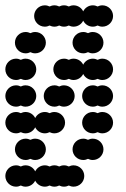

<svg xmlns="http://www.w3.org/2000/svg" viewBox="-20 -700 472 720"><path d="M0 -40C0 -18 18 0 40 0C46.5 0 52.6 -1.6 58 -4.3C63.4 -1.6 69.5 0 76 0C91.8 0 105.5 -9.3 112 -22.6C118.5 -9.3 132.2 0 148 0C154.5 0 160.6 -1.6 166 -4.3C171.4 -1.6 177.5 0 184 0C190.5 0 196.6 -1.6 202 -4.3C207.4 -1.6 213.5 0 220 0C226.5 0 232.6 -1.6 238 -4.3C243.4 -1.6 249.5 0 256 0C278 0 296 -18 296 -40C296 -62 278 -80 256 -80C249.5 -80 243.4 -78.4 238 -75.7C232.6 -78.4 226.5 -80 220 -80C213.5 -80 207.4 -78.4 202 -75.7C196.6 -78.4 190.5 -80 184 -80C177.5 -80 171.4 -78.4 166 -75.7C160.6 -78.4 154.5 -80 148 -80C132.2 -80 118.5 -70.7 112 -57.4C105.5 -70.7 91.8 -80 76 -80C69.5 -80 63.4 -78.4 58 -75.7C52.6 -78.4 46.5 -80 40 -80C18 -80 0 -62 0 -40ZM252 -140C252 -118 270 -100 292 -100C298.5 -100 304.6 -101.6 310 -104.3C315.4 -101.6 321.5 -100 328 -100C350 -100 368 -118 368 -140C368 -162 350 -180 328 -180C321.5 -180 315.4 -178.4 310 -175.7C304.6 -178.4 298.5 -180 292 -180C270 -180 252 -162 252 -140ZM36 -140C36 -118 54 -100 76 -100C82.5 -100 88.6 -101.6 94 -104.3C99.4 -101.6 105.5 -100 112 -100C134 -100 152 -118 152 -140C152 -162 134 -180 112 -180C105.5 -180 99.4 -178.4 94 -175.7C88.6 -178.4 82.5 -180 76 -180C54 -180 36 -162 36 -140ZM288 -240C288 -218 306 -200 328 -200C334.5 -200 340.6 -201.6 346 -204.3C351.4 -201.6 357.5 -200 364 -200C386 -200 404 -218 404 -240C404 -262 386 -280 364 -280C357.5 -280 351.4 -278.4 346 -275.7C340.6 -278.4 334.5 -280 328 -280C306 -280 288 -262 288 -240ZM0 -240C0 -218 18 -200 40 -200C46.5 -200 52.6 -201.6 58 -204.3C63.4 -201.6 69.5 -200 76 -200C91.8 -200 105.5 -209.3 112 -222.6C118.5 -209.3 132.2 -200 148 -200C154.5 -200 160.6 -201.6 166 -204.3C171.4 -201.6 177.5 -200 184 -200C206 -200 224 -218 224 -240C224 -262 206 -280 184 -280C177.5 -280 171.4 -278.4 166 -275.7C160.6 -278.4 154.5 -280 148 -280C132.2 -280 118.5 -270.7 112 -257.4C105.5 -270.7 91.8 -280 76 -280C69.5 -280 63.4 -278.4 58 -275.7C52.6 -278.4 46.5 -280 40 -280C18 -280 0 -262 0 -240ZM288 -340C288 -318 306 -300 328 -300C334.5 -300 340.6 -301.6 346 -304.3C351.4 -301.6 357.5 -300 364 -300C386 -300 404 -318 404 -340C404 -362 386 -380 364 -380C357.5 -380 351.4 -378.4 346 -375.7C340.6 -378.4 334.5 -380 328 -380C306 -380 288 -362 288 -340ZM144 -340C144 -318 162 -300 184 -300C190.5 -300 196.6 -301.6 202 -304.3C207.4 -301.6 213.5 -300 220 -300C242 -300 260 -318 260 -340C260 -362 242 -380 220 -380C213.5 -380 207.4 -378.4 202 -375.7C196.6 -378.4 190.5 -380 184 -380C162 -380 144 -362 144 -340ZM0 -340C0 -318 18 -300 40 -300C46.5 -300 52.6 -301.6 58 -304.3C63.4 -301.6 69.5 -300 76 -300C98 -300 116 -318 116 -340C116 -362 98 -380 76 -380C69.5 -380 63.4 -378.4 58 -375.7C52.6 -378.4 46.5 -380 40 -380C18 -380 0 -362 0 -340ZM180 -440C180 -418 198 -400 220 -400C226.5 -400 232.6 -401.6 238 -404.3C243.4 -401.6 249.5 -400 256 -400C271.8 -400 285.5 -409.3 292 -422.6C298.5 -409.3 312.2 -400 328 -400C334.5 -400 340.6 -401.6 346 -404.3C351.4 -401.6 357.5 -400 364 -400C386 -400 404 -418 404 -440C404 -462 386 -480 364 -480C357.5 -480 351.4 -478.4 346 -475.7C340.6 -478.4 334.5 -480 328 -480C312.2 -480 298.5 -470.7 292 -457.4C285.5 -470.7 271.8 -480 256 -480C249.5 -480 243.4 -478.4 238 -475.7C232.6 -478.4 226.5 -480 220 -480C198 -480 180 -462 180 -440ZM0 -440C0 -418 18 -400 40 -400C46.5 -400 52.6 -401.6 58 -404.3C63.4 -401.6 69.5 -400 76 -400C98 -400 116 -418 116 -440C116 -462 98 -480 76 -480C69.5 -480 63.4 -478.4 58 -475.7C52.6 -478.4 46.5 -480 40 -480C18 -480 0 -462 0 -440ZM252 -540C252 -518 270 -500 292 -500C298.5 -500 304.6 -501.6 310 -504.3C315.4 -501.6 321.5 -500 328 -500C350 -500 368 -518 368 -540C368 -562 350 -580 328 -580C321.5 -580 315.4 -578.4 310 -575.7C304.6 -578.4 298.5 -580 292 -580C270 -580 252 -562 252 -540ZM36 -540C36 -518 54 -500 76 -500C82.5 -500 88.6 -501.6 94 -504.3C99.4 -501.6 105.5 -500 112 -500C134 -500 152 -518 152 -540C152 -562 134 -580 112 -580C105.5 -580 99.4 -578.4 94 -575.7C88.6 -578.4 82.5 -580 76 -580C54 -580 36 -562 36 -540ZM108 -640C108 -618 126 -600 148 -600C154.5 -600 160.6 -601.6 166 -604.3C171.4 -601.6 177.5 -600 184 -600C190.5 -600 196.6 -601.6 202 -604.3C207.4 -601.6 213.5 -600 220 -600C226.5 -600 232.6 -601.6 238 -604.3C243.4 -601.6 249.5 -600 256 -600C271.8 -600 285.5 -609.3 292 -622.6C298.5 -609.3 312.2 -600 328 -600C334.5 -600 340.6 -601.6 346 -604.3C351.4 -601.6 357.5 -600 364 -600C386 -600 404 -618 404 -640C404 -662 386 -680 364 -680C357.5 -680 351.4 -678.4 346 -675.7C340.6 -678.4 334.5 -680 328 -680C312.2 -680 298.5 -670.7 292 -657.4C285.5 -670.7 271.8 -680 256 -680C249.5 -680 243.4 -678.4 238 -675.7C232.6 -678.4 226.5 -680 220 -680C213.5 -680 207.4 -678.4 202 -675.7C196.6 -678.4 190.5 -680 184 -680C177.5 -680 171.4 -678.4 166 -675.7C160.6 -678.4 154.5 -680 148 -680C126 -680 108 -662 108 -640Z"/></svg>

Font: Dotrice Condensed
Style: Bold
Weight: 700
Width: 2
Monospace: yes
Designer: Paul Flo Williams
Foundry: His Deeds Are Dust
Version: Version 1.001